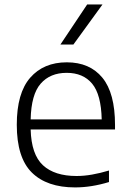

<svg xmlns="http://www.w3.org/2000/svg" viewBox="-20 -828 580 858"><path d="M315.5 9.5Q189.5 9.5 122.2 -57Q55 -123.5 55 -270.5Q55 -412 115 -480.8Q175 -549.5 278.5 -549.5Q381 -549.5 437.5 -480.8Q494 -412 494 -269.5V-249.5H117Q120 -137.5 172 -89.5Q224 -41.5 322 -41.5Q355.5 -41.5 391.2 -47.8Q427 -54 467 -66V-14.5Q388.5 9.5 315.5 9.5ZM278 -502.5Q204 -502.5 161.8 -454.2Q119.5 -406 117 -294.5H434.5Q432 -405.5 391.8 -454Q351.5 -502.5 278 -502.5ZM250 -629 369.5 -808H438L308 -629Z"/></svg>

Font: Encode Sans SmExp Lt
Style: Regular
Weight: 300
Width: 6
Designer: Multiple Designers
Foundry: Impallari Type
Version: Version 3.002; ttfautohint (v1.8.3) -l 8 -r 50 -G 200 -x 14 